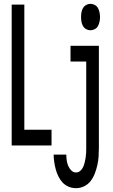

<svg xmlns="http://www.w3.org/2000/svg" viewBox="-20 -759 588 1002"><path d="M41 0V-735H107V-82H249V0ZM452 -601Q440 -601 429.5 -607Q419 -613 413 -623.5Q407 -634 405 -646Q403 -658 403 -670Q403 -682 405 -694Q407 -706 413 -716.5Q419 -727 429.5 -733Q440 -739 452 -739Q464 -739 475 -733Q486 -727 491.5 -716.5Q497 -706 499.5 -694Q502 -682 502 -670Q502 -658 499.5 -646Q497 -634 491.5 -623.5Q486 -613 475 -607Q464 -601 452 -601ZM377 223Q357 223 338.5 215.5Q320 208 307 194Q294 180 285 162Q276 144 271 125Q266 106 263 86.5Q260 67 260 48H326Q326 62 328 77Q330 92 335.5 105.5Q341 119 351.5 130Q362 141 377 141Q389 141 399 132.5Q409 124 414 112.5Q419 101 422 88.5Q425 76 427 64Q429 52 429.5 39Q430 26 430 14V-438H348V-520H496V14Q496 36 494.5 58.5Q493 81 488 103Q483 125 475 146Q467 167 453.5 185Q440 203 419.5 213Q399 223 377 223Z"/></svg>

Font: Iosevka Semi-Condensed Medium
Style: Regular
Weight: 500
Monospace: yes
Designer: Belleve Invis
Foundry: Belleve Invis
Version: Version 27.3.5